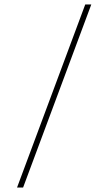

<svg xmlns="http://www.w3.org/2000/svg" viewBox="-20 -713 482 856"><path d="M83 123H56L360 -693H387Z"/></svg>

Font: Noto Sans Syriac Western Thin
Style: Regular
Weight: 100
Designer: Patrick Giasson and the Monotype Design Team
Foundry: Monotype Imaging Inc.
Version: Version 3.000; ttfautohint (v1.8.4.7-5d5b)